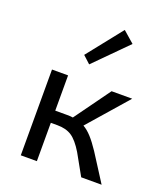

<svg xmlns="http://www.w3.org/2000/svg" viewBox="-130 -787 749 875"><g transform="rotate(20 244.0 -349.5)"><path d="M466 0H367L310 -102Q281 -150 253.5 -168Q226 -186 184 -186H152V0H74V-416H152V-245H209Q229 -245 238 -243L363 -416H463L296 -225Q317 -213 337 -191Q357 -169 381 -133ZM189 -529 324 -699 379 -651 225 -496Z"/></g></svg>

Font: Ysabeau Medium
Style: Regular
Weight: 500
Designer: Christian Thalmann (Catharsis Fonts)
Version: Version 0.003